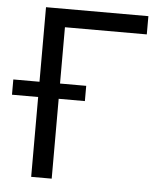

<svg xmlns="http://www.w3.org/2000/svg" viewBox="-76 -773 703 820"><g transform="rotate(5 275.5 -363.5)"><path d="M527 -727.3H88.1V-407.7H-24.1V-342.3H88.1V0H176.1V-342.3H288.4V-407.7H176.1V-649.1H527Z"/></g></svg>

Font: Margiela Sans
Style: Regular
Weight: 400
Designer: Stefan Endress, Andreas Faust
Version: Version 1.100;FEAKit 1.0